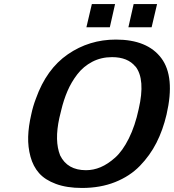

<svg xmlns="http://www.w3.org/2000/svg" viewBox="-20 -911 862 951"><path d="M408 -776 435 -891H550L524 -776ZM616 -776 642 -891H758L731 -776ZM135 -345Q143 -384 158 -423Q210 -569 316 -642Q422 -715 554 -715Q710 -715 779 -623Q848 -531 805 -344Q787 -267 755 -204Q723 -141 673 -89.5Q623 -38 550 -9Q477 20 386 20Q311 20 257 0Q203 -20 173.5 -53.5Q144 -87 131 -135Q118 -183 119.5 -234Q121 -285 135 -345ZM283 -364Q277 -340 274 -327Q249 -213 278 -141Q314 -68 406 -68Q443 -68 478.5 -83Q514 -98 550.5 -130.5Q587 -163 618 -225Q649 -287 667 -371Q701 -518 651 -582V-581Q613 -628 535 -628Q481 -628 437 -605Q393 -582 363 -543Q333 -504 314 -459.5Q295 -415 283 -364Z"/></svg>

Font: Coval
Style: ExtraBold Italic
Weight: 800
Foundry: Context Ltd
Version: Version 001.000